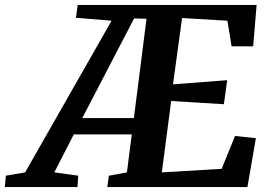

<svg xmlns="http://www.w3.org/2000/svg" viewBox="-114 -763 1102 783"><path d="M-94.5 0 -90 -46.5 -11.5 -60 341 -678.5 195.5 -690.5 203 -743H932.5L918.5 -574H830.5L813.5 -678.5L628.5 -689.5L591.5 -419L812.5 -436L799 -338L584 -351L546 -60L790 -74.5L844.5 -208.5L929.5 -199.5L895 0H323.5L330 -46.5L403.5 -60L423.5 -215H187L107.5 -60L205 -46.5L202 0ZM221.5 -281.5H432L483.5 -686.5L433 -688Z"/></svg>

Font: Merriweather Light 18pt
Style: Bold Italic
Weight: 700
Italic angle: -7.8°
Version: Version 2.101